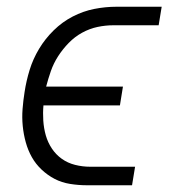

<svg xmlns="http://www.w3.org/2000/svg" viewBox="-20 -550 540 570"><path d="M238 0Q213 0 188 -4Q163 -8 142 -19Q121 -30 103.5 -46.5Q86 -63 74.5 -83.5Q63 -104 56.5 -127.5Q50 -151 47.5 -176Q45 -201 47 -226.5Q49 -252 53 -277Q58 -310 68 -342.5Q78 -375 96 -405Q114 -435 139.5 -460Q165 -485 196 -501Q227 -517 260 -523.5Q293 -530 326 -530H460L451 -475H317Q293 -475 269.5 -470Q246 -465 224 -453Q202 -441 184 -422.5Q166 -404 152.5 -383Q139 -362 131 -339Q123 -316 117 -293H345L336 -237H109Q107 -215 108.5 -192Q110 -169 116 -148Q122 -127 134 -109Q146 -91 163.5 -78.5Q181 -66 203 -60.5Q225 -55 248 -55H381L372 0Z"/></svg>

Font: Iosevka Slab Light
Style: Italic
Weight: 300
Italic angle: -9°
Monospace: yes
Designer: Belleve Invis
Foundry: Belleve Invis
Version: Version 11.1.1; ttfautohint (v1.8.3)